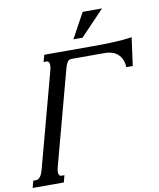

<svg xmlns="http://www.w3.org/2000/svg" viewBox="-163 -989 879 1064"><g transform="rotate(-10 276.5 -456.5)"><path d="M108.9 0H-66.4L-56.2 -39.1H-41.5Q-32.7 -39.1 -25.9 -43.9Q-19 -48.8 -14.2 -56.4Q-9.3 -64 -5.9 -73.2Q-2.4 -82.5 0 -91.3L143.1 -624.5Q145 -631.3 146.2 -638.7Q147.5 -646 147.5 -652.8Q147.5 -663.1 143.6 -669.9Q139.6 -676.8 128.9 -676.8H114.3L125 -715.8H397.9Q418.5 -715.8 446.3 -716.1Q474.1 -716.3 504.6 -717.5Q535.2 -718.8 564.9 -721.2Q594.7 -723.6 618.7 -727.5L597.2 -569.3H561Q559.6 -594.2 551.5 -612.5Q543.5 -630.9 530 -642.8Q516.6 -654.8 498.3 -660.9Q480 -667 459 -667H272.5Q254.4 -667 246.6 -654.5Q238.8 -642.1 233.9 -624.5L90.8 -91.3Q88.9 -84 87.4 -76.7Q85.9 -69.3 85.9 -62.5Q85.9 -52.7 89.8 -45.9Q93.8 -39.1 104.5 -39.1H119.1ZM376 -913.1H484.9L350.1 -772H298.8Z"/></g></svg>

Font: Arian Grqi
Style: Italic
Weight: 400
Italic angle: -15°
Designer: Ruben Hakobyan (Tarumian)
Foundry: Ruben Hakobyan (Tarumian)
Version: Version 1.002